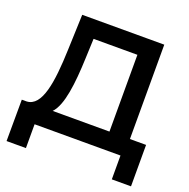

<svg xmlns="http://www.w3.org/2000/svg" viewBox="-146 -840 1108 1128"><g transform="rotate(20 408.0 -275.5)"><path d="M792 -110H691V-700H178L170 -478C163 -273 140 -114 45 -110H15L14 149H135V0H672V149H792ZM289 -590H563V-110H208C262 -166 278 -307 284 -466Z"/></g></svg>

Font: Talent
Style: Bold
Weight: 600
Designer: Mike Powis
Version: Version 1.001;hotconv 1.0.109;makeotfexe 2.5.65596